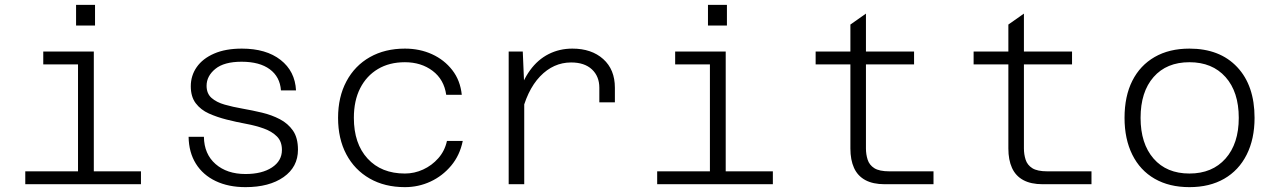

<svg xmlns="http://www.w3.org/2000/svg" viewBox="-20 -758 5240 790"><path d="M301 0V-546H366V0ZM84 0V-53H560V0ZM158 -493V-546H333V-493ZM293 -653V-738H371V-653Z M990 12Q920 12 867.5 -13Q815 -38 786 -84.5Q757 -131 756 -195H819Q820 -124 867 -83Q914 -42 990 -42Q1058 -42 1099 -69Q1140 -96 1140 -141Q1140 -176 1119.5 -196.5Q1099 -217 1066 -229Q1033 -241 992.5 -248.5Q952 -256 912.5 -266Q873 -276 839.5 -291Q806 -306 785.5 -333Q765 -360 765 -403Q765 -447 789.5 -482Q814 -517 861 -537.5Q908 -558 975 -558Q1075 -558 1134.5 -511.5Q1194 -465 1198 -386H1136Q1132 -442 1090 -473Q1048 -504 974 -504Q902 -504 866 -474.5Q830 -445 830 -405Q830 -373 850.5 -355Q871 -337 904.5 -327.5Q938 -318 978 -311Q1018 -304 1058 -294.5Q1098 -285 1131.5 -267.5Q1165 -250 1185.5 -220.5Q1206 -191 1206 -142Q1206 -71 1147 -29.5Q1088 12 990 12Z M1646 12Q1563 12 1501 -23.5Q1439 -59 1405 -123Q1371 -187 1371 -273Q1371 -359 1405.5 -423.5Q1440 -488 1502 -523Q1564 -558 1646 -558Q1707 -558 1757.5 -535Q1808 -512 1841 -469.5Q1874 -427 1880 -368H1816Q1807 -431 1760 -466.5Q1713 -502 1646 -502Q1582 -502 1535 -474Q1488 -446 1462 -395Q1436 -344 1436 -273Q1436 -167 1492.5 -105.5Q1549 -44 1646 -44Q1685 -44 1721 -60.5Q1757 -77 1783.5 -107Q1810 -137 1819 -178H1884Q1872 -119 1836.5 -76.5Q1801 -34 1751.5 -11Q1702 12 1646 12Z M2446 -337V-397Q2446 -444 2415.5 -472.5Q2385 -501 2330 -501Q2257 -501 2202 -443.5Q2147 -386 2123 -277L2110 -360Q2129 -425 2161 -469Q2193 -513 2237.5 -535.5Q2282 -558 2335 -558Q2414 -558 2462 -515Q2510 -472 2510 -397V-337ZM2073 0V-546H2131L2137 -404V0Z M2901 0V-546H2966V0ZM2684 0V-53H3160V0ZM2758 -493V-546H2933V-493ZM2893 -653V-738H2971V-653Z M3620 0Q3572 0 3540.5 -17Q3509 -34 3494 -67Q3479 -100 3479 -147V-657L3543 -702V-147Q3543 -123 3550 -101Q3557 -79 3577.5 -66Q3598 -53 3640 -53H3821V0ZM3336 -493V-546H3741V-493Z M4270 0Q4222 0 4190.5 -17Q4159 -34 4144 -67Q4129 -100 4129 -147V-657L4193 -702V-147Q4193 -123 4200 -101Q4207 -79 4227.5 -66Q4248 -53 4290 -53H4471V0ZM3986 -493V-546H4391V-493Z M4874 12Q4791 12 4731 -22.5Q4671 -57 4639 -121.5Q4607 -186 4607 -273Q4607 -362 4639 -425.5Q4671 -489 4731 -523.5Q4791 -558 4874 -558Q4999 -558 5070.5 -482Q5142 -406 5142 -273Q5142 -186 5109.5 -121.5Q5077 -57 5017 -22.5Q4957 12 4874 12ZM4874 -44Q4968 -44 5022.5 -105.5Q5077 -167 5077 -273Q5077 -380 5022.5 -441Q4968 -502 4874 -502Q4780 -502 4726.5 -441Q4673 -380 4673 -273Q4673 -167 4726.5 -105.5Q4780 -44 4874 -44Z"/></svg>

Font: Azeret Mono ExtraLight
Style: Regular
Weight: 250
Designer: Martin Vácha
Foundry: Displaay
Version: Version 1.002